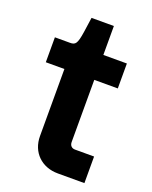

<svg xmlns="http://www.w3.org/2000/svg" viewBox="-122 -699 608 767"><g transform="rotate(20 181.5 -315.0)"><path d="M219 0H332V-113H251C237 -113 228 -122 228 -137V-401H328V-507H228V-630H133L124 -567C116 -514 109 -507 86 -507H22V-401H101V-116C101 -47 150 0 219 0Z"/></g></svg>

Font: Finlandica SemiBold
Style: Regular
Weight: 600
Designer: Niklas Ekholm, Juho Hiilivirta, Jaakko Suomalainen
Foundry: Helsinki Type Studio
Version: Version 2.000;Glyphs 3.2 (3202)